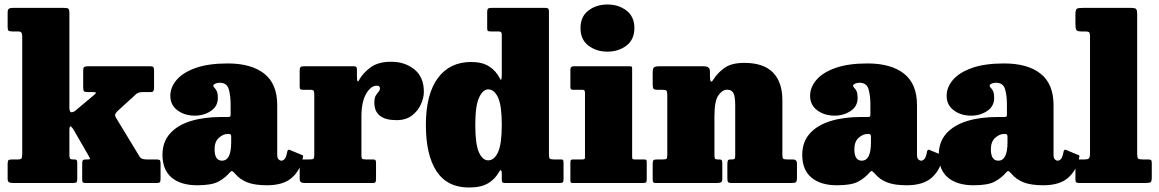

<svg xmlns="http://www.w3.org/2000/svg" viewBox="-20 -815 5162 855"><path d="M60.5 -675H34.5Q20.5 -675 17.2 -679.2Q14 -683.5 14 -696V-758Q14 -772 19.5 -776Q25 -780 38.5 -780H261.5Q278 -780 283.5 -777Q289 -774 289 -757V-335.5Q289 -313.5 300.2 -315.2Q311.5 -317 319.5 -325.5L399.5 -392.5Q408.5 -400.5 407 -402.8Q405.5 -405 390.5 -405H373.5Q359 -405 354.8 -408Q350.5 -411 350.5 -425V-500Q350.5 -514.5 355.5 -517.2Q360.5 -520 374 -520H647.5Q660 -520 663 -516Q666 -512 666 -499V-426.5Q666 -415.5 663.5 -410.2Q661 -405 650.5 -405H616.5Q594 -405 583.5 -393.5L502.5 -319.5Q490.5 -306.5 492.5 -299.8Q494.5 -293 503 -280L602 -117Q609 -105 632.5 -105H674.5Q686.5 -105 690.8 -102.5Q695 -100 695 -88V-18Q695 -5.5 691 -2.8Q687 0 674.5 0H364.5Q353.5 0 349.8 -2.2Q346 -4.5 346 -15V-86Q346 -98.5 349.5 -101.8Q353 -105 364 -105H370Q380.5 -105 380.8 -107.2Q381 -109.5 376.5 -118L308.5 -236Q302 -247.5 295.5 -251.8Q289 -256 289 -234V-126Q289 -113.5 291.8 -109.2Q294.5 -105 304.5 -105H311.5Q319 -105 321.5 -102Q324 -99 324 -89V-18Q324 -5.5 319.8 -2.8Q315.5 0 302.5 0H40.5Q26.5 0 20.2 -3.2Q14 -6.5 14 -20V-84Q14 -96.5 17 -100.8Q20 -105 33.5 -105H59.5Q73.5 -105 76.2 -110.2Q79 -115.5 79 -134V-651Q79 -665 75 -670Q71 -675 60.5 -675Z M703.5 -125.5Q703.5 -182.5 736.8 -220Q770 -257.5 829 -275.8Q888 -294 965 -294H994Q1003 -294 1005 -296Q1007 -298 1007 -307V-349.5Q1007 -388.5 998.8 -417.5Q990.5 -446.5 958.5 -446.5Q947 -446.5 938.5 -442.5Q930 -438.5 930 -434Q930 -428.5 935 -424Q940 -419.5 945 -409.8Q950 -400 950 -378Q950 -341.5 919 -320.8Q888 -300 847.5 -300Q802 -300 770.2 -323.8Q738.5 -347.5 738.5 -388Q738.5 -426.5 766.8 -459.5Q795 -492.5 851.8 -512.5Q908.5 -532.5 994 -532.5Q1099 -532.5 1156.8 -487Q1214.5 -441.5 1214.5 -347V-126Q1214.5 -111 1220.5 -105.2Q1226.5 -99.5 1233 -99.5Q1240 -99.5 1247.2 -106.5Q1254.5 -113.5 1259.5 -141Q1262.5 -151.5 1271 -147L1325.5 -124.5Q1330 -123 1330 -120.2Q1330 -117.5 1328.5 -112.5Q1318.5 -58.5 1280.5 -24.2Q1242.5 10 1169 10H1168.5Q1114 10 1081 -3Q1048 -16 1027 -41.5Q1017.5 -52 1013.5 -53.2Q1009.5 -54.5 1002 -45.5Q983 -23 953 -6.5Q923 10 858.5 10Q784.5 10 744 -24.5Q703.5 -59 703.5 -125.5ZM935.5 -150.5Q935.5 -99.5 968.5 -99.5Q1009.5 -99.5 1009.5 -181V-207Q1009.5 -218.5 1000 -218.5H995Q973.5 -218.5 954.5 -201.2Q935.5 -184 935.5 -150.5Z M1379.5 -393.5Q1379.5 -406 1377 -410.5Q1374.5 -415 1362.5 -415H1332.5Q1321.5 -415 1318 -417.5Q1314.5 -420 1314.5 -430.5V-500Q1314.5 -512 1318.2 -516Q1322 -520 1333.5 -520H1553.5Q1563 -520 1566.2 -517Q1569.5 -514 1569.5 -503.5V-475.5Q1569.5 -440 1579.5 -459.5Q1596 -489.5 1630 -514.8Q1664 -540 1722 -540Q1783 -540 1825.2 -506Q1867.5 -472 1867.5 -406Q1867.5 -380 1854.5 -350.8Q1841.5 -321.5 1814.8 -300.8Q1788 -280 1745.5 -280Q1647 -280 1647 -358.5Q1647 -378.5 1653.2 -389Q1659.5 -399.5 1665.8 -406.5Q1672 -413.5 1672 -422Q1672 -426 1668.8 -429.8Q1665.5 -433.5 1658 -433.5Q1631.5 -433.5 1610.5 -397.5Q1589.5 -361.5 1589.5 -295.5V-122.5Q1589.5 -110.5 1593.2 -107.8Q1597 -105 1609.5 -105H1640.5Q1649.5 -105 1652 -101.8Q1654.5 -98.5 1654.5 -88.5V-20Q1654.5 -8.5 1652.2 -4.2Q1650 0 1638.5 0H1336.5Q1324 0 1319.2 -4.5Q1314.5 -9 1314.5 -21.5V-90Q1314.5 -101 1318.5 -103Q1322.5 -105 1333.5 -105H1358.5Q1371 -105 1375.2 -107.8Q1379.5 -110.5 1379.5 -123Z M1876.5 -259Q1876.5 -394 1929.2 -466.5Q1982 -539 2078.5 -539Q2127 -539 2157.8 -519.5Q2188.5 -500 2205 -467.5Q2210.5 -456 2212.5 -461Q2214.5 -466 2214.5 -486.5V-662Q2214.5 -675 2201 -675H2167Q2155.5 -675 2152.5 -677.2Q2149.5 -679.5 2149.5 -691V-761Q2149.5 -774 2153.8 -777Q2158 -780 2171.5 -780H2407Q2416.5 -780 2420.5 -777.2Q2424.5 -774.5 2424.5 -764.5V-127.5Q2424.5 -113 2428 -109Q2431.5 -105 2445.5 -105H2478Q2486.5 -105 2488 -101.2Q2489.5 -97.5 2489.5 -89V-17.5Q2489.5 -6 2486 -3Q2482.5 0 2470.5 0H2230Q2219.5 0 2217 -3.5Q2214.5 -7 2214.5 -18V-43.5Q2214.5 -52.5 2211.2 -56.2Q2208 -60 2202 -49Q2184.5 -17 2153 1.5Q2121.5 20 2068.5 20Q1972 20 1924.2 -52Q1876.5 -124 1876.5 -259ZM2096.5 -259Q2096.5 -173.5 2112.5 -137.2Q2128.5 -101 2154 -101Q2181 -101 2197.8 -137.2Q2214.5 -173.5 2214.5 -259Q2214.5 -344.5 2197.8 -380.8Q2181 -417 2154 -417Q2130.5 -417 2113.5 -380.8Q2096.5 -344.5 2096.5 -259Z M2565 -690Q2565 -741 2600.2 -768Q2635.5 -795 2685 -795Q2734.5 -795 2769.8 -768Q2805 -741 2805 -690Q2805 -639 2769.8 -612Q2734.5 -585 2685 -585Q2635.5 -585 2600.2 -612Q2565 -639 2565 -690ZM2575.5 -415H2533Q2520 -415 2520 -425V-506Q2520 -520 2535 -520H2782.5Q2789.5 -520 2792.2 -518.5Q2795 -517 2795 -510V-117.5Q2795 -110 2796.5 -107.5Q2798 -105 2805.5 -105H2846Q2854.5 -105 2857.2 -103.2Q2860 -101.5 2860 -93V-15.5Q2860 -4.5 2856 -2.2Q2852 0 2841 0H2532Q2524.5 0 2522.2 -2.2Q2520 -4.5 2520 -12.5V-90.5Q2520 -100 2522.2 -102.5Q2524.5 -105 2533.5 -105H2572Q2579.5 -105 2582.2 -106.5Q2585 -108 2585 -116V-402Q2585 -415 2575.5 -415Z M2931 -415H2909Q2894 -415 2890.2 -419.5Q2886.5 -424 2886.5 -440.5V-493.5Q2886.5 -511 2892.8 -515.5Q2899 -520 2914.5 -520H3113.5Q3125 -520 3133.2 -515.5Q3141.5 -511 3141.5 -495V-477Q3141.5 -458.5 3145 -453Q3148.5 -447.5 3157 -461Q3176.5 -492 3207.5 -513.5Q3238.5 -535 3294.5 -535Q3380 -535 3422 -492.2Q3464 -449.5 3464 -369V-126.5Q3464 -111.5 3468 -108.2Q3472 -105 3485.5 -105H3511Q3529 -105 3529 -86.5V-26Q3529 -7.5 3524.5 -3.8Q3520 0 3502.5 0H3239Q3225 0 3222 -4.5Q3219 -9 3219 -23V-82Q3219 -92.5 3220.8 -98.8Q3222.5 -105 3232.5 -105H3239.5Q3249 -105 3251.5 -108.2Q3254 -111.5 3254 -124.5V-345.5Q3254 -386 3245.8 -400.8Q3237.5 -415.5 3218 -415.5Q3197 -415.5 3179.2 -390.8Q3161.5 -366 3161.5 -298V-124.5Q3161.5 -113.5 3163.8 -109.2Q3166 -105 3175 -105H3181.5Q3190.5 -105 3193.5 -102Q3196.5 -99 3196.5 -86.5V-18.5Q3196.5 -5.5 3190 -2.8Q3183.5 0 3171.5 0H2902.5Q2890.5 0 2888.5 -4.2Q2886.5 -8.5 2886.5 -20.5V-84Q2886.5 -97.5 2889.8 -101.2Q2893 -105 2906.5 -105H2931.5Q2944 -105 2947.8 -107.8Q2951.5 -110.5 2951.5 -126V-392Q2951.5 -407.5 2947.8 -411.2Q2944 -415 2931 -415Z M3552.5 -125.5Q3552.5 -182.5 3585.8 -220Q3619 -257.5 3678 -275.8Q3737 -294 3814 -294H3843Q3852 -294 3854 -296Q3856 -298 3856 -307V-349.5Q3856 -388.5 3847.8 -417.5Q3839.5 -446.5 3807.5 -446.5Q3796 -446.5 3787.5 -442.5Q3779 -438.5 3779 -434Q3779 -428.5 3784 -424Q3789 -419.5 3794 -409.8Q3799 -400 3799 -378Q3799 -341.5 3768 -320.8Q3737 -300 3696.5 -300Q3651 -300 3619.2 -323.8Q3587.5 -347.5 3587.5 -388Q3587.5 -426.5 3615.8 -459.5Q3644 -492.5 3700.8 -512.5Q3757.5 -532.5 3843 -532.5Q3948 -532.5 4005.8 -487Q4063.5 -441.5 4063.5 -347V-126Q4063.5 -111 4069.5 -105.2Q4075.5 -99.5 4082 -99.5Q4089 -99.5 4096.2 -106.5Q4103.5 -113.5 4108.5 -141Q4111.5 -151.5 4120 -147L4174.5 -124.5Q4179 -123 4179 -120.2Q4179 -117.5 4177.5 -112.5Q4167.5 -58.5 4129.5 -24.2Q4091.5 10 4018 10H4017.5Q3963 10 3930 -3Q3897 -16 3876 -41.5Q3866.5 -52 3862.5 -53.2Q3858.5 -54.5 3851 -45.5Q3832 -23 3802 -6.5Q3772 10 3707.5 10Q3633.5 10 3593 -24.5Q3552.5 -59 3552.5 -125.5ZM3784.5 -150.5Q3784.5 -99.5 3817.5 -99.5Q3858.5 -99.5 3858.5 -181V-207Q3858.5 -218.5 3849 -218.5H3844Q3822.5 -218.5 3803.5 -201.2Q3784.5 -184 3784.5 -150.5Z M4160.5 -125.5Q4160.5 -182.5 4193.8 -220Q4227 -257.5 4286 -275.8Q4345 -294 4422 -294H4451Q4460 -294 4462 -296Q4464 -298 4464 -307V-349.5Q4464 -388.5 4455.8 -417.5Q4447.5 -446.5 4415.5 -446.5Q4404 -446.5 4395.5 -442.5Q4387 -438.5 4387 -434Q4387 -428.5 4392 -424Q4397 -419.5 4402 -409.8Q4407 -400 4407 -378Q4407 -341.5 4376 -320.8Q4345 -300 4304.5 -300Q4259 -300 4227.2 -323.8Q4195.5 -347.5 4195.5 -388Q4195.5 -426.5 4223.8 -459.5Q4252 -492.5 4308.8 -512.5Q4365.5 -532.5 4451 -532.5Q4556 -532.5 4613.8 -487Q4671.5 -441.5 4671.5 -347V-126Q4671.5 -111 4677.5 -105.2Q4683.5 -99.5 4690 -99.5Q4697 -99.5 4704.2 -106.5Q4711.5 -113.5 4716.5 -141Q4719.5 -151.5 4728 -147L4782.5 -124.5Q4787 -123 4787 -120.2Q4787 -117.5 4785.5 -112.5Q4775.5 -58.5 4737.5 -24.2Q4699.5 10 4626 10H4625.5Q4571 10 4538 -3Q4505 -16 4484 -41.5Q4474.5 -52 4470.5 -53.2Q4466.5 -54.5 4459 -45.5Q4440 -23 4410 -6.5Q4380 10 4315.5 10Q4241.5 10 4201 -24.5Q4160.5 -59 4160.5 -125.5ZM4392.5 -150.5Q4392.5 -99.5 4425.5 -99.5Q4466.5 -99.5 4466.5 -181V-207Q4466.5 -218.5 4457 -218.5H4452Q4430.5 -218.5 4411.5 -201.2Q4392.5 -184 4392.5 -150.5Z M4812 -675H4795Q4777.5 -675 4773.2 -681.5Q4769 -688 4769 -708V-748Q4769 -771.5 4774.8 -775.8Q4780.5 -780 4804.5 -780H5012.5Q5033.5 -780 5038.8 -775.5Q5044 -771 5044 -749V-131Q5044 -113.5 5048 -109.2Q5052 -105 5067 -105H5092.5Q5102.5 -105 5105.8 -102Q5109 -99 5109 -88V-27Q5109 -8 5104 -4Q5099 0 5079.5 0H4789.5Q4777.5 0 4773.2 -2.5Q4769 -5 4769 -17V-83Q4769 -96 4772.8 -100.5Q4776.5 -105 4790 -105H4811Q4823.5 -105 4828.8 -109.5Q4834 -114 4834 -135V-649Q4834 -668 4829.8 -671.5Q4825.5 -675 4812 -675Z"/></svg>

Font: Besley* Narrow Fatface
Style: Regular
Weight: 900
Width: 4
Designer: Owen Earl
Foundry: indestructible type*
Version: Version 3.000; ttfautohint (v1.8.3)